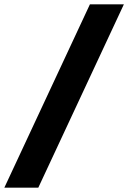

<svg xmlns="http://www.w3.org/2000/svg" viewBox="-35 -732 599 882"><path d="M-15 130 378 -712H534L141 130Z"/></svg>

Font: Overpass Heavy
Style: Regular
Weight: 900
Designer: Delve Withrington, Thomas Jockin
Foundry: Delve Fonts
Version: Version 3.000;DELV;Overpass